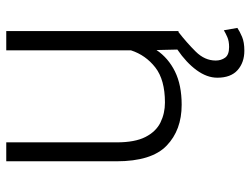

<svg xmlns="http://www.w3.org/2000/svg" viewBox="-110 -458 770 589"><g transform="rotate(-90 274.5 -163.0)"><path d="M483.9 180.7Q473.1 188 456.5 195.1Q439.9 202.1 414.1 202.1Q377.9 202.1 354.5 181.4Q331.1 160.6 331.1 119.1Q331.1 87.4 354.2 55.7Q377.4 23.9 417.5 -3.4L416 -67.4Q391.6 -31.2 350.1 -10.7Q308.6 9.8 248 9.8Q170.4 9.8 122.6 -36.4Q74.7 -82.5 74.7 -190.4V-528.3H132.8V-189.5Q132.8 -133.3 149.4 -101.1Q166 -68.8 193.8 -55.2Q221.7 -41.5 254.9 -41.5Q324.7 -41.5 362.5 -71Q400.4 -100.6 415 -145.5V-528.3H474.1V0H471.2Q438.5 25.4 411.1 53Q383.8 80.6 383.8 114.3Q383.8 130.9 392.6 143.1Q401.4 155.3 425.3 155.3Q443.4 155.3 456.1 149.7Q468.8 144 476.6 139.2Z"/></g></svg>

Font: Vazirmatn UI FD ExtraLight
Style: Regular
Weight: 200
Designer: Saber Rastikerdar
Foundry: Saber Rastikerdar
Version: Version 33.003